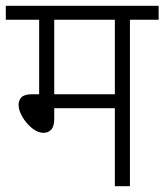

<svg xmlns="http://www.w3.org/2000/svg" viewBox="-20 -642 567 662"><path d="M428 -574V0H376V-269H167V-232Q167 -206 156.5 -195Q146 -184 130 -184Q110 -184 90 -200.5Q70 -217 57 -239.5Q44 -262 44 -281Q44 -296 54 -306.5Q64 -317 90 -317H115V-574H0V-622H527V-574ZM376 -574H167V-317H376Z"/></svg>

Font: Noto Sans SemiCondensed Light
Style: Italic
Weight: 300
Width: 4
Italic angle: -12°
Designer: Monotype Design Team
Foundry: Monotype Imaging Inc.
Version: Version 2.013; ttfautohint (v1.8.4.7-5d5b)